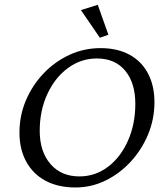

<svg xmlns="http://www.w3.org/2000/svg" viewBox="-20 -786 706 814"><path d="M299.8 8.8Q226.6 8.8 173.3 -19.5Q120.1 -47.9 91.3 -100.6Q62.5 -153.3 62.5 -223.6Q62.5 -295.9 89.8 -360.4Q117.2 -424.8 164.6 -474.6Q211.9 -524.4 273.9 -553.2Q335.9 -582 406.2 -582Q477.5 -582 528.8 -554.2Q580.1 -526.4 607.4 -474.6Q634.8 -422.9 634.8 -352.5Q634.8 -281.2 607.9 -216.3Q581.1 -151.4 534.2 -100.6Q487.3 -49.8 427.2 -20.5Q367.2 8.8 299.8 8.8ZM316.4 -38.1Q383.8 -38.1 437.5 -78.6Q491.2 -119.1 522.5 -189.5Q553.7 -259.8 553.7 -345.7Q553.7 -434.6 510.7 -486.3Q467.8 -538.1 390.6 -538.1Q323.2 -538.1 268.1 -497.6Q212.9 -457 180.7 -387.2Q148.4 -317.4 148.4 -231.4Q148.4 -143.6 193.8 -90.8Q239.3 -38.1 316.4 -38.1ZM403.3 -626 323.2 -743.2 394.5 -765.6 439.5 -638.7Z"/></svg>

Font: Crimson Pro ExtraLight Light
Style: Italic
Weight: 300
Italic angle: -12°
Version: Version 1.002